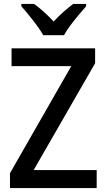

<svg xmlns="http://www.w3.org/2000/svg" viewBox="-20 -961 543 981"><path d="M474 0H31V-76L344 -623H39V-714H466V-638L152 -92H474ZM201 -781Q189 -803 169.5 -829.5Q150 -856 128.5 -882.5Q107 -909 89 -929V-941H154Q178 -924 204 -900.5Q230 -877 254 -851Q280 -879 304.5 -900.5Q329 -922 354 -941H420V-929Q403 -910 381 -883.5Q359 -857 339 -830.5Q319 -804 307 -781Z"/></svg>

Font: Noto Sans Hebrew SemiCondensed Medium
Style: Regular
Weight: 500
Width: 4
Designer: Monotype Design Team
Foundry: Monotype Imaging Inc.
Version: Version 2.003